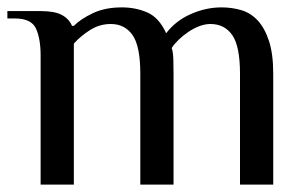

<svg xmlns="http://www.w3.org/2000/svg" viewBox="-23 -500 828 520"><path d="M177 -430Q196 -449 229 -464.5Q262 -480 307 -480Q345 -480 376.5 -466Q408 -452 427 -410Q453 -444 494 -462Q535 -480 577 -480Q605 -480 630.5 -472.5Q656 -465 675 -444.5Q694 -424 705.5 -389Q717 -354 717 -300V0H627V-300Q627 -375 606 -405Q585 -435 547 -435Q532 -435 516.5 -429Q501 -423 487 -413.5Q473 -404 461 -392.5Q449 -381 442 -370Q446 -359 446.5 -337Q447 -315 447 -300V0H357V-300Q357 -375 336 -405Q315 -435 277 -435Q247 -435 221.5 -419Q196 -403 177 -382V0H87V-350Q87 -395 74.5 -422.5Q62 -450 17 -450H-3V-470H87Q125 -470 144.5 -459.5Q164 -449 172 -430Z"/></svg>

Font: Philosopher
Style: Regular
Weight: 400
Designer: Jovanny Lemonad
Foundry: Jovanny Lemonad
Version: Version 1.000